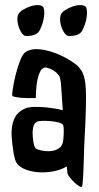

<svg xmlns="http://www.w3.org/2000/svg" viewBox="-20 -776 386 751"><path d="M288.1 -513.7Q293.9 -506.8 298.8 -499.5Q303.7 -492.2 307.6 -480Q311.5 -467.8 314 -448.2Q316.4 -428.7 316.4 -397.5Q316.4 -347.7 314 -297.4Q311.5 -247.1 309.6 -209Q308.6 -174.8 307.6 -145.5Q306.6 -116.2 305.7 -94.2Q304.7 -72.3 303.2 -59.6Q301.8 -46.9 300.8 -45.9Q296.9 -43 288.6 -48.3Q280.3 -53.7 271 -62.5Q261.7 -71.3 253.9 -81.1Q246.1 -90.8 244.1 -96.7Q244.1 -101.6 241.2 -125Q217.8 -111.3 189.5 -106Q161.1 -100.6 133.3 -102.1Q105.5 -103.5 82 -112.3Q58.6 -121.1 46.9 -135.7Q42 -141.6 38.6 -153.3Q35.2 -165 32.7 -180.2Q30.3 -195.3 28.3 -212.4Q26.4 -229.5 25.4 -244.1Q23.4 -282.2 35.2 -310.1Q46.9 -337.9 78.1 -351.6Q91.8 -357.4 114.7 -357.9Q137.7 -358.4 160.6 -356Q183.6 -353.5 202.1 -350.1Q220.7 -346.7 225.6 -344.7Q221.7 -394.5 219.7 -431.2Q217.8 -467.8 211.9 -478.5Q207 -485.4 200.2 -492.2Q194.3 -497.1 184.6 -502.9Q174.8 -508.8 161.1 -511.7Q150.4 -513.7 141.6 -502.9Q133.8 -493.2 127.4 -468.3Q121.1 -443.4 120.1 -392.6Q85.9 -391.6 67.9 -393.1Q49.8 -394.5 41 -396.5Q30.3 -398.4 28.3 -401.4Q26.4 -405.3 30.3 -430.2Q34.2 -455.1 41.5 -484.4Q48.8 -513.7 59.1 -540Q69.3 -566.4 81.1 -573.2Q104.5 -586.9 137.2 -583Q169.9 -579.1 201.2 -566.4Q232.4 -553.7 256.8 -538.1Q281.2 -522.5 288.1 -513.7ZM227.5 -228.5Q227.5 -233.4 228.5 -241.7Q229.5 -250 229.5 -258.8Q229.5 -267.6 229 -275.4Q228.5 -283.2 226.6 -287.1Q223.6 -293 209.5 -296.9Q195.3 -300.8 177.7 -302.2Q160.2 -303.7 144.5 -303.2Q128.9 -302.7 123 -298.8Q115.2 -293.9 111.8 -285.2Q108.4 -276.4 107.4 -257.8Q107.4 -249 108.4 -239.3Q109.4 -229.5 110.8 -220.2Q112.3 -210.9 114.7 -204.1Q117.2 -197.3 120.1 -195.3Q127 -190.4 144 -187Q161.1 -183.6 178.7 -185.1Q196.3 -186.5 210.9 -196.3Q225.6 -206.1 227.5 -228.5ZM150.4 -746.1Q153.3 -738.3 153.3 -726.1Q153.3 -713.9 150.4 -700.2Q147.5 -686.5 142.6 -673.8Q137.7 -661.1 132.8 -653.3Q127.9 -646.5 120.6 -642.6Q113.3 -638.7 105.5 -637.2Q97.7 -635.7 90.3 -635.3Q83 -634.8 79.1 -635.7Q73.2 -636.7 66.9 -644.5Q60.5 -652.3 55.7 -664.1Q50.8 -675.8 48.8 -689.5Q46.9 -703.1 49.8 -715.8Q53.7 -727.5 68.4 -736.8Q83 -746.1 99.6 -751.5Q116.2 -756.8 131.3 -755.9Q146.5 -754.9 150.4 -746.1ZM317.4 -746.1Q320.3 -738.3 320.3 -726.1Q320.3 -713.9 317.4 -700.2Q314.5 -686.5 309.6 -673.8Q304.7 -661.1 299.8 -653.3Q294.9 -646.5 288.1 -642.6Q281.2 -638.7 272.9 -637.2Q264.6 -635.7 257.3 -635.3Q250 -634.8 246.1 -635.7Q240.2 -636.7 233.9 -644.5Q227.5 -652.3 222.7 -664.1Q217.8 -675.8 215.8 -689.5Q213.9 -703.1 216.8 -715.8Q220.7 -727.5 235.4 -736.8Q250 -746.1 266.6 -751.5Q283.2 -756.8 298.3 -755.9Q313.5 -754.9 317.4 -746.1Z"/></svg>

Font: Jolly Lodger
Style: Regular
Weight: 400
Designer: Stuart Sandler
Foundry: Font Diner, Inc
Version: Version 1.000